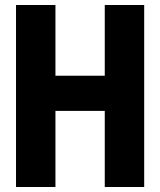

<svg xmlns="http://www.w3.org/2000/svg" viewBox="-20 -747 640 767"><path d="M398.5 0V-727H556V0ZM44 0V-727H201.5V0ZM155.5 -304V-444.5H424.5V-304Z"/></svg>

Font: Spline Sans Mono
Style: Regular
Weight: 400
Monospace: yes
Designer: Eben Sorkin, Mirko Velimirovic
Foundry: Sorkin Type
Version: Version 1.004